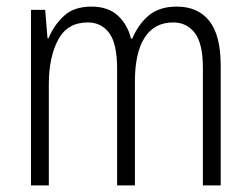

<svg xmlns="http://www.w3.org/2000/svg" viewBox="-20 -562 760 582"><path d="M516 -542Q580 -542 614.5 -498.5Q649 -455 649 -363V0H595V-357Q595 -430 570.5 -462Q546 -494 505 -494Q448 -494 418.5 -448Q389 -402 389 -316V0H335V-352Q335 -430 311 -462Q287 -494 246 -494Q184 -494 156 -441Q128 -388 128 -307V0H74V-532H117L124 -446H127Q143 -485 173.5 -513.5Q204 -542 257 -542Q308 -542 337.5 -514.5Q367 -487 377 -445H381Q400 -490 432 -516Q464 -542 516 -542Z"/></svg>

Font: Noto Sans Ethiopic Condensed Light
Style: Regular
Weight: 300
Width: 3
Designer: Monotype Design Team
Foundry: Monotype Imaging Inc.
Version: Version 2.102; ttfautohint (v1.8.4.7-5d5b)